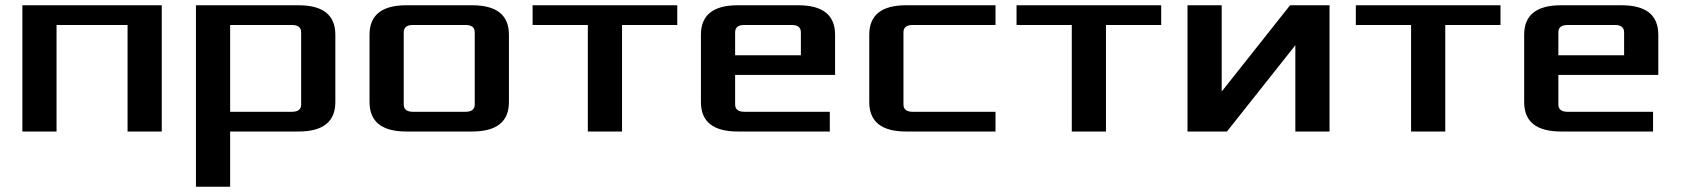

<svg xmlns="http://www.w3.org/2000/svg" viewBox="-20 -500 6390 730"><path d="M65 0V-480H595V0H465V-405H195V0Z M725 210V-480H1115Q1255 -480 1255 -368V-112Q1255 0 1115 0H855V210ZM855 -75H1090Q1125 -75 1125 -103V-377Q1125 -405 1090 -405H855Z M1385 -112V-368Q1385 -480 1525 -480H1775Q1915 -480 1915 -368V-112Q1915 0 1775 0H1525Q1385 0 1385 -112ZM1515 -103Q1515 -75 1550 -75H1750Q1785 -75 1785 -103V-377Q1785 -405 1750 -405H1550Q1515 -405 1515 -377Z M2005 -405V-480H2555V-405H2345V0H2215V-405Z M2645 -112V-368Q2645 -480 2785 -480H3015Q3155 -480 3155 -368V-215H2775V-103Q2775 -75 2810 -75H3135V0H2785Q2645 0 2645 -112ZM2775 -290H3025V-377Q3025 -405 2990 -405H2810Q2775 -405 2775 -377Z M3285 -112V-368Q3285 -480 3425 -480H3765V-405H3450Q3415 -405 3415 -377V-103Q3415 -75 3450 -75H3765V0H3425Q3285 0 3285 -112Z M3845 -405V-480H4395V-405H4185V0H4055V-405Z M4495 0V-480H4625V-152L4885 -480H5035V0H4905V-328L4645 0Z M5135 -405V-480H5685V-405H5475V0H5345V-405Z M5775 -112V-368Q5775 -480 5915 -480H6145Q6285 -480 6285 -368V-215H5905V-103Q5905 -75 5940 -75H6265V0H5915Q5775 0 5775 -112ZM5905 -290H6155V-377Q6155 -405 6120 -405H5940Q5905 -405 5905 -377Z"/></svg>

Font: Xolonium
Style: Regular
Weight: 400
Designer: Severin Meyer
Version: Version 4.2